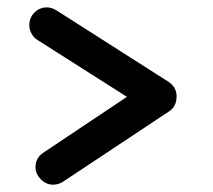

<svg xmlns="http://www.w3.org/2000/svg" viewBox="-20 -506 583 525"><path d="M125 -1Q106.4 -1 91.8 -15.6Q77.1 -30.3 77.1 -48.8Q77.1 -74.7 99.1 -88.9L327.1 -241.2L82 -397Q72.3 -402.8 66.2 -414.3Q60.1 -425.8 60.1 -437Q60.1 -457.5 74.2 -471.7Q88.4 -485.8 107.9 -485.8Q121.1 -485.8 133.8 -478L440.9 -282.2Q462.9 -267.6 462.9 -242.2Q462.9 -214.8 441.9 -201.2L151.9 -8.8Q139.2 -1 125 -1Z"/></svg>

Font: Comic Neue
Style: Bold
Weight: 700
Designer: Craig Rozynski
Foundry: Craig Rozynski
Version: Version 2.003;hotconv 1.0.109;makeotfexe 2.5.65596